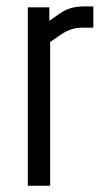

<svg xmlns="http://www.w3.org/2000/svg" viewBox="-20 -592 323 612"><path d="M252.6 -571.7H277.5V-503.8H244.2Q223.4 -503.8 208.1 -498.8Q192.8 -493.8 177.4 -483.8Q162 -473.8 139.9 -458.5V0H68.7V-568.7H137.2V-525.5Q157.1 -539.7 172.1 -550Q187.1 -560.3 205.7 -566Q224.3 -571.7 252.6 -571.7Z"/></svg>

Font: Khand Variable Light
Style: Regular
Weight: 300
Designer: Satya Rajpurohit
Foundry: Indian Type Foundry
Version: Version 3.000